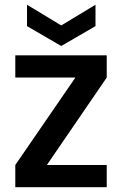

<svg xmlns="http://www.w3.org/2000/svg" viewBox="-20 -782 511 802"><path d="M425.8 -92.8V0H43.9V-92.8L294.9 -458H43.9V-550.8H425.8V-458L175.8 -92.8ZM92.8 -672.9V-762.2L235.8 -675.8L378.9 -762.2V-672.9L235.8 -589.8Z"/></svg>

Font: PoppinsZ Medium
Style: Regular
Weight: 500
Designer: Ninad Kale (Devanagari), Jonny Pinhorn (Latin)
Foundry: Indian Type Foundry
Version: Version 3.002;FEAKit 1.0